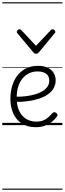

<svg xmlns="http://www.w3.org/2000/svg" viewBox="-20 -1095 566 1680"><path d="M293 18Q219 18 169.5 -15Q120 -48 95.5 -104Q71 -160 71 -229Q71 -294 88 -347.5Q105 -401 136.5 -439.5Q168 -478 212 -498.5Q256 -519 311 -519Q365 -519 399 -502Q433 -485 450 -456.5Q467 -428 467 -393Q467 -355 450 -324.5Q433 -294 402 -271.5Q371 -249 328 -234Q285 -219 232 -211Q179 -203 120 -203V-249Q165 -248 207.5 -253.5Q250 -259 287 -269.5Q324 -280 352 -297Q380 -314 395.5 -337Q411 -360 411 -390Q411 -430 383.5 -450Q356 -470 307 -470Q272 -470 239.5 -456Q207 -442 181.5 -413.5Q156 -385 141 -342Q126 -299 126 -240Q126 -168 149 -122Q172 -76 210.5 -53.5Q249 -31 296 -31Q335 -31 360.5 -42Q386 -53 404.5 -70Q423 -87 439 -106Q448 -114 455.5 -113.5Q463 -113 472 -107Q480 -101 483 -93Q486 -85 479 -77Q463 -53 436.5 -31Q410 -9 374 4.5Q338 18 293 18ZM440 -839Q448 -839 456 -832Q464 -825 464 -816Q464 -814 463 -810.5Q462 -807 458 -804L321 -638Q316 -632 310.5 -628.5Q305 -625 295 -625Q286 -625 281 -628.5Q276 -632 271 -638L132 -804Q130 -807 128.5 -810.5Q127 -814 127 -816Q127 -825 135 -832Q143 -839 151 -839Q155 -839 159 -837Q163 -835 167 -831L295 -694L424 -831Q428 -835 431.5 -837Q435 -839 440 -839ZM0 555H526V565H0ZM0 -20H526V0H0ZM0 -505H526V-500H0ZM0 -1075H526V-1065H0Z"/></svg>

Font: Playwrite AR Guides
Style: Regular
Weight: 400
Designer: Veronika Burian, José Scaglione
Foundry: TypeTogether
Version: Version 1.003